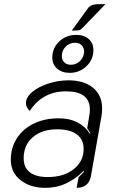

<svg xmlns="http://www.w3.org/2000/svg" viewBox="-20 -896 566 925"><path d="M402 -854Q409 -865 422 -870.5Q435 -876 458 -876H488L378 -762Q370 -753 361 -750.5Q352 -748 326 -749ZM232 -619Q232 -665 265.5 -696.5Q299 -728 348 -728Q385 -728 407.5 -708Q430 -688 430 -655Q430 -609 396.5 -577Q363 -545 316 -545Q278 -545 255 -565.5Q232 -586 232 -619ZM385 -648Q385 -667 373 -678.5Q361 -690 341 -690Q315 -690 296.5 -671.5Q278 -653 278 -626Q278 -607 290 -595.5Q302 -584 322 -584Q348 -584 366.5 -603Q385 -622 385 -648ZM32 -126Q32 -184 61 -229.5Q90 -275 142.5 -300.5Q195 -326 263 -326Q364 -326 413 -252L416 -254Q405 -271 400 -278L410 -337Q413 -354 413 -368Q413 -456 298 -456Q185 -456 124 -362Q115 -369 110 -379Q105 -389 105 -399Q105 -428 136 -453.5Q167 -479 214.5 -494Q262 -509 309 -509Q385 -509 428.5 -473Q472 -437 472 -373Q472 -355 469 -337L418 -47Q407 9 349 9L359 -43Q380 -62 385 -69L382 -72Q346 -35 299.5 -13Q253 9 199 9Q126 9 79 -28Q32 -65 32 -126ZM383 -179Q383 -224 350 -248.5Q317 -273 255 -273Q182 -273 138 -235Q94 -197 94 -134Q94 -89 123.5 -66Q153 -43 211 -43Q287 -43 335 -81Q383 -119 383 -179Z"/></svg>

Font: K2D ExtraLight
Style: Italic
Weight: 275
Italic angle: -10°
Designer: Katatrad Aksorn Co.,Ltd.
Foundry: Cadson Demak Co.,Ltd.
Version: Version 1.000; ttfautohint (v1.6)